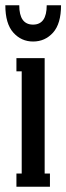

<svg xmlns="http://www.w3.org/2000/svg" viewBox="-28 -707 251 727"><path d="M97.2 -549.8Q52.7 -549.8 22.5 -583.5Q-7.8 -617.2 -7.8 -687H44.9Q44.9 -613.8 97.2 -613.8Q148.9 -613.8 148.9 -687H203.1Q203.1 -617.2 172.9 -583.5Q142.6 -549.8 97.2 -549.8ZM161.1 0H34.2V-49.8H54.2V-437H34.2V-486.8H141.1V-49.8H161.1Z"/></svg>

Font: Margherita Semibold
Style: Regular
Weight: 600
Designer: James Puckett
Foundry: Dunwich Type Founders
Version: Version 1.008;hotconv 1.0.109;makeotfexe 2.5.65596